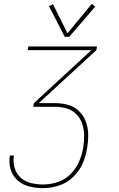

<svg xmlns="http://www.w3.org/2000/svg" viewBox="-20 -771 616 996"><path d="M204 205Q245 205 286 191.5Q327 178 359.5 147Q392 116 409 76.5Q426 37 432 -4Q438 -39 437.5 -73.5Q437 -108 425.5 -139.5Q414 -171 390.5 -194Q367 -217 334.5 -226.5Q302 -236 267 -236H181L480 -511L483 -530H127L124 -511H454L156 -236L152 -217H267Q298 -217 327 -208Q356 -199 376.5 -178Q397 -157 406.5 -128.5Q416 -100 416.5 -69Q417 -38 412 -7Q406 30 390.5 66.5Q375 103 346 132Q317 161 279 173.5Q241 186 204 186Q171 186 140.5 178.5Q110 171 87.5 151Q65 131 56 100Q47 69 52 38L53 36H32L31 38Q25 74 35.5 108.5Q46 143 72 165.5Q98 188 132.5 196.5Q167 205 204 205ZM316 -580H339L474 -737L456 -751L330 -598L255 -749L234 -739Z"/></svg>

Font: Iosevka Sparkle Thin Oblique
Style: Regular
Weight: 100
Italic angle: -9°
Designer: Belleve Invis
Foundry: Belleve Invis
Version: Version 4.5.0; ttfautohint (v1.8.3)